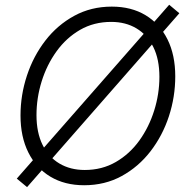

<svg xmlns="http://www.w3.org/2000/svg" viewBox="-20 -765 789 804"><path d="M332.5 10.7Q251 10.7 191.2 -25.1Q131.3 -61 98.6 -126.7Q65.9 -192.4 65.9 -281.2Q65.9 -367.2 92.8 -448.5Q119.6 -529.8 169.9 -595Q220.2 -660.2 290.8 -698.7Q361.3 -737.3 448.2 -737.3Q529.8 -737.3 589.4 -701.4Q648.9 -665.5 681.4 -600.1Q713.9 -534.7 713.9 -445.3Q713.9 -359.4 687.3 -278.1Q660.6 -196.8 610.4 -131.6Q560.1 -66.4 489.7 -27.8Q419.4 10.7 332.5 10.7ZM335 -53.2Q407.2 -53.2 465.1 -86.7Q522.9 -120.1 563.5 -176.5Q604 -232.9 625.7 -302.2Q647.5 -371.6 647.5 -443.4Q647.5 -516.6 622.1 -567.9Q596.7 -619.1 551.3 -646.2Q505.9 -673.3 445.8 -673.3Q373 -673.3 315.2 -639.9Q257.3 -606.4 216.6 -549.8Q175.8 -493.2 154.3 -423.8Q132.8 -354.5 132.8 -282.7Q132.8 -210.4 158 -158.9Q183.1 -107.4 228.8 -80.3Q274.4 -53.2 335 -53.2ZM93.3 18.6 50.3 -17.1 688.5 -745.1 731 -709.5Z"/></svg>

Font: Inter 20pt Light
Style: Italic
Weight: 300
Italic angle: -9.3988°
Version: Version 4.001;git-66647c0bb